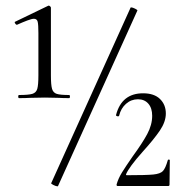

<svg xmlns="http://www.w3.org/2000/svg" viewBox="-20 -654 650 675"><path d="M47 -320Q80 -320 93.5 -324Q107 -328 111 -341.5Q115 -355 115 -389V-508V-538Q115 -567 112.5 -577.5Q110 -588 99 -588Q92 -588 76 -582Q60 -576 40 -567H39Q36 -567 33 -572Q30 -577 34 -578L150 -634H152Q154 -634 156.5 -631.5Q159 -629 159 -627V-389Q159 -355 163 -341.5Q167 -328 179.5 -324Q192 -320 223 -320Q226 -320 226 -314.5Q226 -309 223 -309Q200 -309 187 -310L138 -311L85 -310Q71 -309 47 -309Q44 -309 44 -314.5Q44 -320 47 -320ZM182 1Q177 1 168 -3.5Q159 -8 160 -10L439 -627Q439 -628 441 -628Q446 -628 455 -623.5Q464 -619 463 -617L184 0Q184 1 182 1ZM447 -105Q480 -150 497.5 -182.5Q515 -215 515 -247Q515 -274 501.5 -289.5Q488 -305 465 -305Q441 -305 423 -289Q405 -273 399 -248Q399 -245 395 -245Q392 -245 389.5 -246.5Q387 -248 388 -250Q408 -326 483 -326Q522 -326 542.5 -306Q563 -286 563 -255Q563 -226 542 -195Q521 -164 482 -121Q433 -66 423 -41Q423 -38 425 -38Q494 -38 519 -40.5Q544 -43 553 -53Q562 -63 570 -91Q570 -93 573.5 -93Q577 -93 577 -91L576 -5Q576 0 571 0H394Q389 0 390 -6Q396 -27 409 -48Q422 -69 447 -105Z"/></svg>

Font: Cormorant Garamond
Style: Regular
Weight: 400
Designer: Christian Thalmann (Catharsis Fonts)
Version: Version 3.000